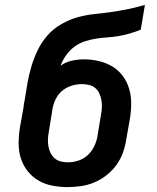

<svg xmlns="http://www.w3.org/2000/svg" viewBox="-20 -755 640 783"><path d="M255 8Q224 8 193 2Q162 -4 136.5 -19Q111 -34 92.5 -57.5Q74 -81 65 -109.5Q56 -138 56 -169.5Q56 -201 61 -233L76 -318Q77 -326 78 -333.5Q79 -341 81 -349Q86 -383 92 -416.5Q98 -450 108 -484Q118 -518 134 -551Q150 -584 174 -611Q198 -638 230 -656.5Q262 -675 296 -684.5Q330 -694 364.5 -697.5Q399 -701 434 -706Q469 -711 503 -718Q537 -725 571 -735L554 -634Q532 -625 509.5 -618.5Q487 -612 464 -608Q441 -604 418 -602.5Q395 -601 372 -597.5Q349 -594 326 -586.5Q303 -579 283.5 -564.5Q264 -550 249.5 -529.5Q235 -509 227 -487Q248 -502 273 -507.5Q298 -513 322 -513Q353 -513 383 -506Q413 -499 438 -484Q463 -469 480.5 -445.5Q498 -422 506.5 -393.5Q515 -365 515 -334Q515 -303 510 -272L495 -187Q491 -160 481.5 -133Q472 -106 455 -82.5Q438 -59 414.5 -40.5Q391 -22 364.5 -11Q338 0 310 4Q282 8 255 8ZM257 -93Q279 -93 301 -100.5Q323 -108 339.5 -124Q356 -140 365.5 -161Q375 -182 378 -203L392 -288Q395 -303 395.5 -318Q396 -333 393.5 -347Q391 -361 385 -374Q379 -387 368.5 -396Q358 -405 343.5 -408.5Q329 -412 314 -412Q293 -412 272 -405.5Q251 -399 234 -385Q217 -371 207 -350.5Q197 -330 194 -310L179 -217Q176 -202 175.5 -187Q175 -172 177.5 -157.5Q180 -143 186.5 -130.5Q193 -118 203.5 -109Q214 -100 228 -96.5Q242 -93 257 -93Z"/></svg>

Font: Iosevka Slab Extended
Style: Bold Italic
Weight: 700
Width: 7
Italic angle: -9°
Monospace: yes
Designer: Belleve Invis
Foundry: Belleve Invis
Version: Version 11.1.0; ttfautohint (v1.8.3)